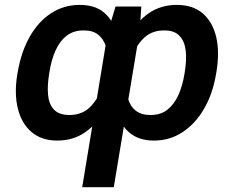

<svg xmlns="http://www.w3.org/2000/svg" viewBox="-20 -573 969 796"><path d="M320.8 203.1 426.8 -439 459 -545.9H565.9L559.1 -444.3L451.7 203.1ZM51.8 -265.6 53.7 -275.4Q67.9 -358.4 103.3 -420.9Q138.7 -483.4 191.7 -518.1Q244.6 -552.7 310.5 -552.7Q375.5 -552.7 413.6 -519Q451.7 -485.4 466.8 -423.8Q481.9 -362.3 477.1 -279.3L473.1 -259.3Q451.7 -179.7 416.7 -118.9Q381.8 -58.1 332.5 -24.2Q283.2 9.8 217.3 9.8Q152.3 9.8 110.8 -25.6Q69.3 -61 54 -123Q38.6 -185.1 51.8 -265.6ZM185.1 -275.4 183.6 -265.6Q175.8 -218.3 179.2 -179.9Q182.6 -141.6 203.6 -118.9Q224.6 -96.2 268.1 -96.2Q323.7 -96.2 358.2 -134Q392.6 -171.9 413.6 -233.4L425.8 -305.7Q429.2 -347.7 419.4 -379.4Q409.7 -411.1 387 -429.2Q364.3 -447.3 327.1 -446.8Q285.2 -447.3 256.3 -424.8Q227.5 -402.3 210.2 -363.5Q192.9 -324.7 185.1 -275.4ZM877.4 -275.4 875.5 -265.1Q862.3 -185.1 826.4 -122.8Q790.5 -60.5 737.3 -25.4Q684.1 9.8 618.2 9.8Q569.3 9.8 535.9 -9.8Q502.4 -29.3 482.7 -64.9Q462.9 -100.6 455.6 -149.9Q448.2 -199.2 451.2 -259.3L455.6 -279.3Q477.5 -360.8 512.5 -422.4Q547.4 -483.9 596.9 -518.3Q646.5 -552.7 712.9 -552.7Q778.8 -552.7 819.8 -518.1Q860.8 -483.4 876 -420.9Q891.1 -358.4 877.4 -275.4ZM744.6 -265.6 746.1 -275.4Q754.4 -325.2 749.8 -364Q745.1 -402.8 723.6 -425Q702.1 -447.3 660.2 -446.8Q604.5 -447.3 568.8 -407.7Q533.2 -368.2 515.1 -305.7L503.4 -233.4Q502 -192.9 511.5 -161.9Q521 -130.9 543.7 -113.5Q566.4 -96.2 603.5 -96.2Q647 -96.2 675 -118.9Q703.1 -141.6 720 -179.9Q736.8 -218.3 744.6 -265.6Z"/></svg>

Font: Inter 17pt SemiBold
Style: Italic
Weight: 600
Italic angle: -9.3988°
Version: Version 4.001;git-66647c0bb